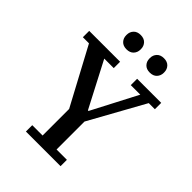

<svg xmlns="http://www.w3.org/2000/svg" viewBox="-251 -1028 1156 1156"><g transform="rotate(45 327.5 -450.0)"><path d="M180 -54H268V-280L73 -644H21V-698H284V-644H203L354 -354H359L510 -644H429V-698H634V-644H582L387 -292V-54H475V0H180ZM258 -778Q229 -778 213 -795Q197 -812 197 -837V-841Q197 -866 213 -883Q229 -900 258 -900Q287 -900 303 -883Q319 -866 319 -841V-837Q319 -812 303 -795Q287 -778 258 -778ZM456 -778Q427 -778 411 -795Q395 -812 395 -837V-841Q395 -866 411 -883Q427 -900 456 -900Q485 -900 501 -883Q517 -866 517 -841V-837Q517 -812 501 -795Q485 -778 456 -778Z"/></g></svg>

Font: IBM Plex Serif Medium
Style: Regular
Weight: 500
Designer: Mike Abbink, Paul van der Laan, Pieter van Rosmalen
Foundry: Bold Monday
Version: Version 2.5